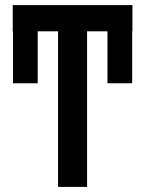

<svg xmlns="http://www.w3.org/2000/svg" viewBox="-20 -734 570 754"><path d="M208 0V-611H128V-407H31V-611H30V-714H500V-611H499V-407H402V-611H322V0Z"/></svg>

Font: Noto Sans Mono Condensed SemiBold
Style: Regular
Weight: 600
Width: 3
Designer: Monotype Design Team
Foundry: Monotype Imaging Inc.
Version: Version 2.014